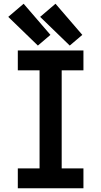

<svg xmlns="http://www.w3.org/2000/svg" viewBox="-20 -1004 540 1024"><path d="M75 0V-106H191V-629H75V-735H425V-629H309V-106H425V0ZM182 -761 24 -914 106 -984 249 -818ZM352 -761 194 -914 276 -984 419 -818Z"/></svg>

Font: Iosevka SS01
Style: Bold
Weight: 700
Monospace: yes
Designer: Belleve Invis
Foundry: Belleve Invis
Version: 2.3.3; ttfautohint (v1.8.3)